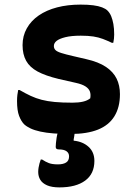

<svg xmlns="http://www.w3.org/2000/svg" viewBox="-20 -570 590 834"><path d="M295 -124Q321 -124 340.5 -128.5Q360 -133 372 -143Q375 -160 370.5 -172.5Q366 -185 351.5 -194.5Q337 -204 310 -210L235 -227Q177 -241 143 -259.5Q109 -278 93.5 -306Q78 -334 78 -374Q78 -414 96.5 -447Q115 -480 148.5 -503Q182 -526 228 -538Q274 -550 330 -550Q362 -550 385 -547Q408 -544 423.5 -538Q439 -532 447 -524Q457 -514 463 -499.5Q469 -485 472.5 -465.5Q476 -446 476 -420Q476 -411 475 -402Q474 -393 472 -384H466Q445 -394 426.5 -401Q408 -408 385.5 -411.5Q363 -415 331 -415Q290 -415 264 -408.5Q238 -402 226 -392.5Q214 -383 214 -370Q214 -360 220.5 -353Q227 -346 245.5 -340Q264 -334 299 -326L355 -313Q408 -301 440 -279.5Q472 -258 486.5 -228.5Q501 -199 501 -161Q501 -104 477 -65Q453 -26 405.5 -7Q358 12 286 12Q245 12 212.5 9.5Q180 7 155 1.5Q130 -4 113 -12Q96 -20 85 -30Q72 -43 63 -66.5Q54 -90 54 -131Q54 -146 55.5 -158Q57 -170 59 -179H65Q91 -164 113.5 -153.5Q136 -143 161 -136.5Q186 -130 218 -127Q250 -124 295 -124ZM310 -31Q309 -27 307.5 -17.5Q306 -8 305 2.5Q304 13 302.5 21.5Q301 30 300 36V41Q340 45 365 68Q390 91 390 129Q390 185 350 214.5Q310 244 238 244Q205 244 184.5 235Q164 226 155 211Q146 196 146 177Q146 168 147.5 158.5Q149 149 151.5 140Q154 131 157 123H163Q178 133 192.5 138.5Q207 144 232 144Q254 144 267 136Q280 128 280 109Q280 95 269 87Q258 79 235 79Q229 79 225.5 76.5Q222 74 222 68Q222 63 223 51.5Q224 40 226 27.5Q228 15 232 2.5Q236 -10 241 -17Q244 -22 250.5 -25Q257 -28 270.5 -30Q284 -32 310 -31Z"/></svg>

Font: Recursive Casual
Style: Bold
Weight: 700
Version: Version 1.085